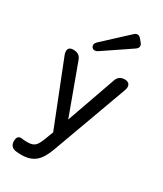

<svg xmlns="http://www.w3.org/2000/svg" viewBox="-233 -832 957 1126"><g transform="rotate(30 246.0 -269.5)"><path d="M111 207C195 207 233 166 263 84L449 -426C461 -459 448 -480 418 -480C391 -480 372 -467 364 -442L247 -110L125 -442C116 -468 98 -480 71 -480H66C38 -480 27 -459 40 -426L208 -1L186 57C166 108 153 125 103 125C90 125 77 124 65 122C45 120 34 132 34 158C34 185 49 203 78 205C89 206 100 207 111 207ZM160 -547C169 -536 184 -535 200 -546L382 -669C401 -682 402 -698 389 -714L373 -733C360 -749 343 -750 328 -735L167 -586C153 -572 151 -559 160 -547Z"/></g></svg>

Font: 寒蝉半圆体
Style: Regular
Weight: 400
Designer: Yoshimichi Ohira & Warren
Foundry: ChillType
Version: Version 1.800;Glyphs 3.1.1 (3135)